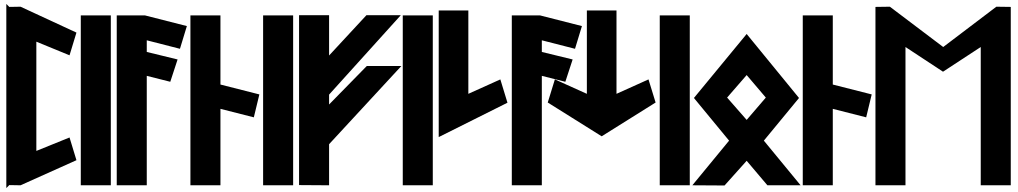

<svg xmlns="http://www.w3.org/2000/svg" viewBox="-20 -938 5155 972"><path d="M27 -1 84 0 367 -127 332 -242 164 -174V-727L332 -658L367 -773L84 -904L27 -903L12 -918V14Z M541 0V-860H389V0Z M571 0H723V-554L842 -524L879 -637L723 -675V-734L891 -691L926 -806L714 -860H571Z M1096 0V-387L1265 -344L1293 -460L1096 -510V-860H944V0Z M1464 0V-860H1312V0Z M1646 0V-208L2012 -604H1837L1646 -409V-459L2009 -861H1835L1646 -657V-861H1494V-1Z M2171 0V-860H2019V0Z M2201 -244 2549 -418 2513 -536 2351 -463V-885H2201Z M2571 0H2723V-554L2842 -524L2879 -637L2723 -675V-734L2891 -691L2926 -806L2714 -860H2571Z M2951 -463 2789 -536 2753 -419 3026 -248 3299 -419 3263 -536 3101 -463V-885H2951Z M3472 0V-860H3320V0Z M3857 -444 3760 -331 3661 -444 3760 -558ZM3493 -442 3671 -226 3485 0 3648 1 3760 -124 3865 0H4033L3847 -226L4025 -442L3760 -766Z M4196 0V-387L4365 -344L4393 -460L4196 -510V-860H4044V0Z M4945 0H5097V-903L5024 -904L4755 -700L4485 -904L4412 -903V0H4564V-700L4754 -575L4945 -700Z"/></svg>

Font: Ny Stormning
Style: Sv
Weight: 900
Designer: Robert Jablonski, Mew Too
Foundry: Cannot Into Space Fonts
Version: Version 0.90